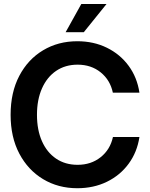

<svg xmlns="http://www.w3.org/2000/svg" viewBox="-20 -950 768 981"><path d="M375 11.7Q277.3 11.7 200.2 -34.7Q123 -81.1 78.6 -165.3Q34.2 -249.5 34.2 -363.3Q34.2 -478 78.6 -562.5Q123 -647 200.2 -693.1Q277.3 -739.3 375 -739.3Q458.5 -739.3 526.1 -706.1Q593.8 -672.9 637.2 -613.8Q680.7 -554.7 692.4 -476.6H556.6Q543 -541 494.4 -580.3Q445.8 -619.6 376.5 -619.6Q313.5 -619.6 266.8 -587.9Q220.2 -556.2 194.6 -498.5Q168.9 -440.9 168.9 -363.3Q168.9 -286.1 194.3 -228.8Q219.7 -171.4 266.4 -139.6Q313 -107.9 376.5 -107.9Q445.3 -107.9 494.1 -146.7Q543 -185.5 557.1 -250H692.4Q680.7 -172.4 637.2 -113.3Q593.8 -54.2 526.1 -21.2Q458.5 11.7 375 11.7ZM315.4 -785.6 395.5 -929.7H524.4L408.2 -785.6Z"/></svg>

Font: Inter Display Semi Bold
Style: Regular
Weight: 600
Designer: Rasmus Andersson
Foundry: rsms
Version: Version 4.000;git-37864ae